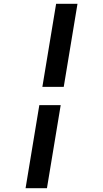

<svg xmlns="http://www.w3.org/2000/svg" viewBox="-20 -843 540 1006"><path d="M202 -388 274 -823H386L314 -388ZM114 143 186 -292H298L226 143Z"/></svg>

Font: Iosevka Oblique
Style: Bold
Weight: 700
Italic angle: -9°
Monospace: yes
Designer: Belleve Invis
Foundry: Belleve Invis
Version: Version 32.5.0; ttfautohint (v1.8.4)